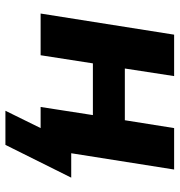

<svg xmlns="http://www.w3.org/2000/svg" viewBox="3 -536 663 709"><g transform="rotate(90 334.5 -181.5)"><path d="M389 130 453 0H385L404 -113H636L515 130ZM30 0 108 -493H261L233 -311H424L453 -493H606L528 0H375L405 -193H214L184 0Z"/></g></svg>

Font: Nunito Sans 11pt ExtraBold
Style: Italic
Weight: 800
Italic angle: -9°
Version: Version 3.101;gftools[0.9.27]